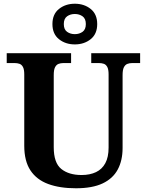

<svg xmlns="http://www.w3.org/2000/svg" viewBox="-20 -999 787 1029"><path d="M387 10Q300 10 238 -13Q176 -36 143 -86Q110 -136 110 -218V-600Q110 -627 103 -640Q96 -653 84.5 -657Q73 -661 59 -661H16V-714H361V-661H319Q305 -661 293.5 -656.5Q282 -652 275 -638.5Q268 -625 268 -596V-210Q268 -126 308.5 -93.5Q349 -61 417 -61Q462 -61 494.5 -76.5Q527 -92 544.5 -124.5Q562 -157 562 -208V-600Q562 -627 555 -640Q548 -653 536.5 -657Q525 -661 511 -661H469V-714H731V-661H688Q674 -661 662.5 -656.5Q651 -652 644 -638.5Q637 -625 637 -596V-206Q637 -139 611 -90.5Q585 -42 530 -16Q475 10 387 10ZM381 -761Q331 -761 296 -789Q261 -817 261 -870Q261 -923 296 -951Q331 -979 381 -979Q431 -979 466 -951Q501 -923 501 -870Q501 -817 466 -789Q431 -761 381 -761ZM381 -816Q405 -816 422.5 -828.5Q440 -841 440 -870Q440 -899 422.5 -911.5Q405 -924 381 -924Q357 -924 339.5 -911.5Q322 -899 322 -870Q322 -841 339.5 -828.5Q357 -816 381 -816Z"/></svg>

Font: Noto Serif Tamil
Style: Bold
Weight: 700
Designer: Indian Type Foundry, Tom Grace, and the Monotype Design Team
Foundry: Monotype Imaging Inc.
Version: Version 2.003